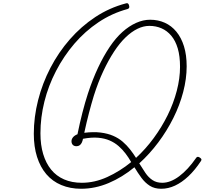

<svg xmlns="http://www.w3.org/2000/svg" viewBox="-20 -1150 1334 1187"><path d="M481 17Q414 17 359 -6Q304 -29 266.5 -73Q229 -117 209 -180Q189 -243 189 -323Q189 -426 215.5 -530.5Q242 -635 292 -731Q342 -827 412 -907Q482 -987 569 -1044.5Q656 -1102 758 -1129Q766 -1132 771 -1128.5Q776 -1125 778 -1116Q781 -1106 778 -1101Q775 -1096 768 -1094Q672 -1068 589 -1012.5Q506 -957 440 -880Q374 -803 326.5 -711.5Q279 -620 254.5 -522Q230 -424 230 -326Q230 -254 247 -197.5Q264 -141 296 -101.5Q328 -62 376 -41Q424 -20 486 -20Q565 -20 643 -55.5Q721 -91 791 -148Q775 -176 756 -201Q737 -226 713 -247Q689 -268 658 -281.5Q627 -295 586.5 -298.5Q546 -302 493 -292Q491 -280 486 -269Q481 -258 472.5 -252Q464 -246 453 -246Q438 -246 430 -254.5Q422 -263 422 -277Q422 -290 431.5 -301.5Q441 -313 459 -320Q473 -389 489.5 -453.5Q506 -518 524 -573Q553 -661 587 -733Q621 -805 658.5 -860.5Q696 -916 737 -952.5Q778 -989 821.5 -1008.5Q865 -1028 908 -1028Q957 -1028 998.5 -1009.5Q1040 -991 1070.5 -954Q1101 -917 1117.5 -863.5Q1134 -810 1134 -740Q1134 -663 1112.5 -581Q1091 -499 1051.5 -420Q1012 -341 958.5 -269.5Q905 -198 841 -140Q860 -109 879 -81Q898 -53 923 -36.5Q948 -20 983 -20Q1034 -20 1088 -60.5Q1142 -101 1192 -173Q1196 -180 1202 -180.5Q1208 -181 1215 -176Q1223 -171 1225 -166Q1227 -161 1222 -154Q1185 -98 1144.5 -60Q1104 -22 1062 -2.5Q1020 17 977 17Q935 17 906 -1.5Q877 -20 854.5 -50.5Q832 -81 811 -116Q736 -54 652 -18.5Q568 17 481 17ZM903 -990Q867 -990 830 -972Q793 -954 756.5 -919Q720 -884 685.5 -831.5Q651 -779 619 -711Q587 -643 560 -558Q545 -509 530 -451.5Q515 -394 501 -329Q558 -336 602 -330.5Q646 -325 679.5 -310.5Q713 -296 738.5 -274Q764 -252 784 -226.5Q804 -201 821 -174Q880 -228 930 -296Q980 -364 1016.5 -438Q1053 -512 1073 -589Q1093 -666 1093 -737Q1093 -803 1079 -850.5Q1065 -898 1039 -929Q1013 -960 978.5 -975Q944 -990 903 -990Z"/></svg>

Font: Playwrite CU Thin
Style: Regular
Weight: 250
Designer: Veronika Burian, José Scaglione
Foundry: TypeTogether
Version: Version 1.002